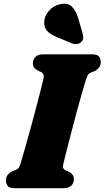

<svg xmlns="http://www.w3.org/2000/svg" viewBox="-20 -984 547 1004"><path d="M311 -126.5Q307.5 -111 311.2 -104Q315 -97 323 -93.5L340.5 -85.5Q366.5 -71.5 366.5 -48.5Q366.5 -26.5 352.5 -13.2Q338.5 0 312.5 0H57Q29 0 20 -11.8Q11 -23.5 11 -41Q11 -58.5 21 -70.2Q31 -82 43.5 -88L63 -95.5Q73.5 -100 78.2 -107Q83 -114 88.5 -132.5Q96.5 -159 109.2 -203.5Q122 -248 136.5 -300.8Q151 -353.5 165 -406.2Q179 -459 190.2 -503Q201.5 -547 207.5 -573Q213 -598 195 -607L177.5 -615Q152 -628 152 -652Q152 -673.5 165.8 -686.8Q179.5 -700 206 -700H461Q488.5 -700 497.8 -688.2Q507 -676.5 507 -659.5Q507 -641.5 497 -629.8Q487 -618 474.5 -612L455 -604.5Q444 -599.5 439.8 -592.8Q435.5 -586 429.5 -567.5Q422 -544.5 410.8 -505.2Q399.5 -466 386.5 -418.2Q373.5 -370.5 360.8 -321.8Q348 -273 337.2 -230.8Q326.5 -188.5 319.5 -160.5Q312.5 -132.5 311 -126.5ZM389 -888.5 412.5 -807.5Q415.5 -795.5 415.2 -784.5Q415 -773.5 404.5 -764Q395 -755 381.5 -753.8Q368 -752.5 357 -757L280 -789Q243 -804 226.5 -822.2Q210 -840.5 211 -871Q212 -899 235 -926.5Q258 -954 294 -962Q335 -970.5 356.2 -949Q377.5 -927.5 389 -888.5Z"/></svg>

Font: Fraunces 9pt S050 Black
Style: Italic
Weight: 900
Italic angle: -16°
Version: Version 1.000; ttfautohint (v1.8.3)